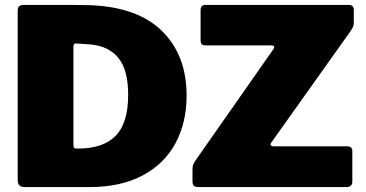

<svg xmlns="http://www.w3.org/2000/svg" viewBox="-20 -762 1492 782"><path d="M197 -742Q316 -742 345 -741Q540 -734 640 -635.5Q740 -537 740 -373Q740 -263 695 -179Q650 -95 561 -47.5Q472 0 344 0H81Q66 0 59 -7Q52 -14 52 -30V-717Q52 -731 58 -736.5Q64 -742 79 -742ZM279 -571V-172Q279 -163 282 -160Q285 -157 293 -157H300Q399 -157 450.5 -208.5Q502 -260 502 -376Q502 -476 463 -525Q424 -574 349 -581L289 -585Q284 -585 281.5 -582Q279 -579 279 -571ZM764 -25V-70Q764 -85 767 -92.5Q770 -100 785 -121L1093 -561Q1097 -566 1097 -571Q1097 -577 1084 -577H819Q806 -577 801.5 -582Q797 -587 797 -601V-721Q797 -731 802 -736.5Q807 -742 815 -742H1402Q1411 -742 1416 -736.5Q1421 -731 1421 -722V-671Q1421 -660 1417.5 -652Q1414 -644 1404 -630L1084 -180Q1082 -177 1082 -174Q1082 -166 1096 -166H1393Q1415 -166 1415 -147V-22Q1415 -12 1409 -6Q1403 0 1391 0H790Q775 0 769.5 -5Q764 -10 764 -25Z"/></svg>

Font: Libre Franklin Black
Style: Regular
Weight: 900
Designer: Pablo Impallari, Rodrigo Fuenzalida
Foundry: Impallari Type
Version: Version 1.002; ttfautohint (v1.5)